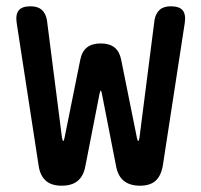

<svg xmlns="http://www.w3.org/2000/svg" viewBox="-20 -580 640 610"><path d="M176 10Q144 10 126 -5.5Q108 -21 103 -52L33 -507Q29 -534 39.5 -547Q50 -560 77 -560Q100 -560 112.5 -549Q125 -538 129 -517L177 -142Q179 -132 181 -132Q183 -132 185 -142L235 -390Q240 -416 256 -429Q272 -442 300 -442Q328 -442 344 -429Q360 -416 365 -390L415 -142Q417 -132 419 -132Q421 -132 423 -142L471 -517Q475 -538 487.5 -549Q500 -560 523 -560Q550 -560 560.5 -547Q571 -534 567 -507L497 -52Q491 -20 473.5 -5Q456 10 425 10Q393 10 374 -5Q355 -20 349 -51L304 -281Q302 -292 300 -292Q298 -292 296 -281L251 -51Q245 -20 226.5 -5Q208 10 176 10Z"/></svg>

Font: Maple Mono Normal NL Medium
Style: Regular
Weight: 500
Monospace: yes
Designer: subframe7536
Version: Version 7.000